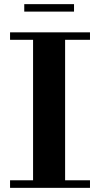

<svg xmlns="http://www.w3.org/2000/svg" viewBox="-20 -906 482 926"><path d="M97 -886H337V-850H97ZM28.5 -36.5H139.5V-714H28.5V-750H414V-714H294V-36.5H414V0H28.5Z"/></svg>

Font: Bodoni* 06pt
Style: Bold
Weight: 700
Version: Version 2.3